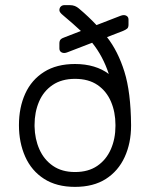

<svg xmlns="http://www.w3.org/2000/svg" viewBox="-20 -720 590 750"><path d="M273 10Q201 10 152 -21.5Q103 -53 78.5 -108Q54 -163 54 -231Q54 -300 78.5 -354Q103 -408 152 -439Q201 -470 273 -470Q313 -470 346.5 -460Q380 -450 405 -431Q382 -501 340 -553L244 -516Q237 -513 231 -513Q223 -513 217.5 -517.5Q212 -522 212 -531V-550Q212 -561 217 -566Q222 -571 234 -575L296 -599Q281 -613 264 -628Q247 -643 229 -658Q219 -666 215.5 -671Q212 -676 212 -680Q212 -689 217.5 -694.5Q223 -700 232 -700H252Q264 -700 272.5 -696.5Q281 -693 288 -687Q307 -671 324 -655Q341 -639 357 -622L450 -658Q458 -661 463 -661Q471 -661 476.5 -656.5Q482 -652 482 -643V-624Q482 -613 477 -608.5Q472 -604 460 -599L398 -575Q441 -520 466 -440Q491 -360 492 -232Q492 -231 492 -230.5Q492 -230 492 -229Q492 -161 467 -106.5Q442 -52 393.5 -21Q345 10 273 10ZM273 -48Q325 -48 360 -72Q395 -96 413 -137Q431 -178 431 -228Q431 -229 431 -230Q431 -231 431 -232Q431 -282 413.5 -323Q396 -364 361 -388Q326 -412 273 -412Q221 -412 185.5 -388Q150 -364 132.5 -323Q115 -282 115 -232Q115 -230 115 -228.5Q115 -227 115 -226Q116 -177 134 -136.5Q152 -96 187 -72Q222 -48 273 -48Z"/></svg>

Font: Rubik Light Light
Style: Regular
Weight: 300
Version: Version 2.101